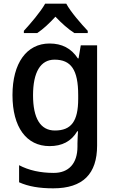

<svg xmlns="http://www.w3.org/2000/svg" viewBox="-20 -786 625 1046"><path d="M341 -766H226C201 -721 145 -656 110 -618V-606H183C216 -628 249 -659 282 -695C316 -659 352 -627 385 -606H458V-618C423 -655 365 -721 341 -766ZM250 -549C125 -549 48 -442 48 -268C48 -93 124 10 250 10C317 10 368 -15 401 -71H405C404 -57 402 -22 402 -5V13C402 104 355 156 273 156C200 156 137 142 84 114V207C135 230 195 240 270 240C432 240 509 161 509 7V-539H420L408 -468H404C368 -523 317 -549 250 -549ZM277 -461C367 -461 406 -406 406 -268V-248C406 -125 368 -75 279 -75C200 -75 160 -142 160 -267C160 -393 201 -461 277 -461Z"/></svg>

Font: Noto Sans Thai Medium
Style: Regular
Weight: 500
Designer: Monotype Design Team
Foundry: Monotype Imaging Inc.
Version: Version 1.901